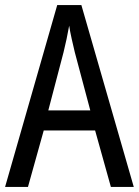

<svg xmlns="http://www.w3.org/2000/svg" viewBox="-20 -735 547 755"><path d="M416 0H506L300 -715H205L0 0H90L152 -222H354ZM274 -530 335 -301H170L230 -530C238 -562 246 -600 252 -634C256 -605 267 -560 274 -530Z"/></svg>

Font: Noto Sans Gujarati Condensed
Style: Regular
Weight: 400
Width: 3
Designer: Jelle Bosma - Monotype Design Team, Universal Thirst
Foundry: Monotype Imaging Inc.
Version: Version 2.106